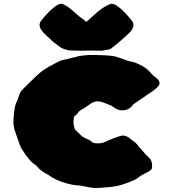

<svg xmlns="http://www.w3.org/2000/svg" viewBox="-20 -947 897 997"><path d="M393.6 16.1C373.5 16.1 348.1 11.7 317.9 2.9C287.1 -5.9 258.3 -19.5 231.4 -38.6C203.6 -52.2 183.6 -67.9 170.4 -85C167 -88.9 162.6 -92.3 157.2 -95.2C147 -101.6 132.8 -116.7 114.7 -140.6C108.9 -148.9 103.5 -156.7 98.6 -165C93.8 -172.9 90.8 -177.2 89.4 -178.7C87.9 -179.7 76.2 -212.4 54.2 -276.4C51.3 -292 49.8 -301.8 49.3 -306.2C51.3 -354 55.2 -387.7 61.5 -406.7C69.8 -423.8 75.7 -438.5 78.6 -450.2C81.5 -461.4 87.4 -472.2 96.2 -481.4C115.2 -501.5 143.6 -528.3 180.2 -563C201.2 -581.5 225.6 -597.2 252.4 -610.4C261.7 -615.2 271 -620.1 280.3 -625.5C290.5 -630.9 301.3 -634.8 311.5 -636.7C319.8 -638.2 335.4 -641.6 358.4 -647.9C367.7 -648.9 376.5 -651.4 385.3 -654.8C387.7 -655.3 389.6 -655.8 392.1 -655.8C394.5 -655.8 400.4 -656.7 410.6 -658.7C420.9 -660.2 430.7 -661.1 440.9 -661.6C507.3 -661.6 551.8 -659.2 574.7 -654.8C596.2 -648.4 620.6 -640.1 648.4 -629.9C664.6 -627.4 680.2 -623 694.3 -616.7C724.6 -604 749 -586.4 767.1 -563.5C772 -557.6 777.8 -552.2 785.2 -547.4C800.8 -536.1 808.6 -525.4 808.6 -515.1C808.6 -504.4 796.9 -490.7 772.9 -474.1C749 -457.5 715.8 -434.6 672.4 -405.3C658.2 -384.3 639.2 -374 615.2 -374C599.1 -374 584 -379.4 569.8 -390.6C562.5 -396.5 554.7 -400.9 546.4 -403.3C540 -405.8 534.2 -407.7 528.3 -410.2C511.2 -417.5 497.1 -420.9 484.9 -420.9C471.7 -420.9 457 -414.6 441.9 -402.3C436 -398.9 431.6 -395.5 428.2 -393.1C422.4 -388.7 416 -384.3 409.2 -380.9C397.9 -375.5 389.6 -369.1 385.3 -361.8C380.4 -354.5 373.5 -347.7 364.3 -341.3C362.3 -326.7 361.3 -317.9 361.3 -314.5C361.3 -303.2 363.8 -290.5 368.7 -275.4C379.9 -264.2 390.1 -253.9 398.9 -245.6C406.2 -238.3 416.5 -231.9 429.7 -226.1C438 -224.1 448.7 -217.8 461.4 -206.5C467.8 -204.1 477.1 -202.6 488.3 -202.6C502.9 -202.6 516.6 -205.6 528.8 -211.4C552.2 -222.7 576.7 -231.9 602.1 -240.2C607.4 -242.2 612.8 -243.2 618.2 -243.2C631.3 -243.2 644.5 -237.3 657.7 -225.6C657.7 -225.6 669.4 -216.3 669.4 -216.3C683.1 -207 693.4 -197.3 700.7 -186C700.7 -186 739.3 -142.1 739.3 -142.1C745.1 -136.7 751 -131.3 756.3 -126C765.6 -116.2 770 -102.5 770 -85.4C770 -81.1 769.5 -76.7 768.6 -72.3C767.1 -67.9 764.2 -64.5 759.3 -61C754.4 -57.6 749 -54.7 743.7 -52.2C737.8 -49.3 732.4 -46.4 728 -43.9C725.1 -42 722.2 -40 718.8 -38.6C713.4 -36.1 708.5 -33.2 704.1 -29.8C695.3 -22 686 -16.1 676.8 -11.7C667.5 -7.3 650.9 -1 627.4 7.3C604 16.1 576.2 22 544.4 24.9C512.2 27.8 489.3 29.3 475.6 29.3C462.4 29.3 435.1 24.9 393.6 16.1ZM460.4 -684.6C442.9 -684.1 423.3 -683.6 401.4 -683.6C401.4 -683.6 342.3 -685.1 342.3 -685.1C336.9 -685.1 331.5 -686 326.2 -688.5C312 -691.9 299.8 -696.8 289.6 -704.1C289.6 -704.6 277.3 -713.9 253.4 -731.9C253.4 -731.9 207.5 -775.4 207.5 -775.4C192.9 -790.5 185.5 -804.2 185.5 -816.4C185.5 -821.3 186.5 -826.7 188.5 -832.5C202.1 -851.1 217.3 -868.7 233.4 -884.8C261.7 -913.1 283.2 -927.2 297.9 -927.2C309.1 -926.3 324.2 -918.5 342.3 -903.8C353 -895.5 369.6 -881.3 392.1 -861.3C403.3 -853.5 415.5 -844.2 428.2 -833.5C452.6 -854.5 465.3 -865.7 466.3 -867.2C498 -897.9 527.8 -917.5 555.7 -926.8C555.7 -926.8 560.5 -927.2 560.5 -927.2C575.2 -927.2 596.7 -913.1 625 -884.8C641.1 -868.7 656.2 -851.1 669.9 -832.5C671.9 -826.7 672.9 -821.3 672.9 -816.4C672.9 -804.2 665.5 -790.5 650.9 -775.4C617.2 -744.1 589.8 -720.2 568.4 -704.1C560.5 -696.8 553.2 -691.9 545.9 -690.4C538.6 -689 526.4 -686.5 509.3 -683.6C509.3 -683.6 460.4 -684.6 460.4 -684.6Z"/></svg>

Font: Kaph
Style: Regular
Weight: 400
Designer: GGBotNet
Foundry: f0n7.com